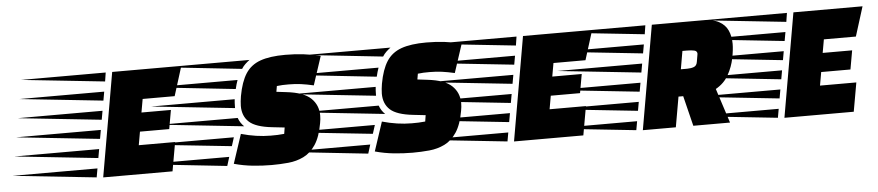

<svg xmlns="http://www.w3.org/2000/svg" viewBox="-290 -750 4453 974"><g transform="rotate(-5 1936.0 -263.5)"><path d="M204 0 296 -529H648L601 -379H438L426 -311H576L559 -215H410L398 -147H583L557 0ZM256 -484 -168 -529H263ZM239 -388 -185 -433H247ZM222 -292 -202 -337H230ZM205 -196 -219 -241H213ZM188 -100 -236 -145H196ZM171 -3 -253 -48H179Z M1061 12Q1014 12 965.5 7Q917 2 870 -11L919 -159Q997 -137 1069 -137Q1087 -137 1103.5 -137.5Q1120 -138 1138 -140L1143 -172L1080 -179Q997 -188 964 -218Q931 -248 931 -300Q931 -311 932.5 -324Q934 -337 936 -350Q949 -422 975.5 -463Q1002 -504 1050.5 -521.5Q1099 -539 1178 -539Q1273 -539 1357 -518L1309 -372Q1274 -380 1245 -384Q1216 -388 1182 -388Q1163 -388 1151 -387.5Q1139 -387 1122 -385L1117 -356L1167 -350Q1255 -340 1291.5 -305Q1328 -270 1328 -217Q1328 -208 1327 -198Q1326 -188 1324 -178Q1312 -109 1286 -70Q1260 -31 1224 -13.5Q1188 4 1146 8Q1104 12 1061 12ZM954 -487 564 -529H995Q983 -520 972.5 -510Q962 -500 954 -487ZM913 -388 495 -433H926Q922 -423 919 -411.5Q916 -400 913 -388ZM901 -292 477 -337H903Q902 -328 901.5 -318.5Q901 -309 901 -300ZM939 -196 516 -241H910Q919 -215 939 -196ZM868 -101 451 -145H882ZM836 -3 418 -48H850Z M1779 12Q1732 12 1683.5 7Q1635 2 1588 -11L1637 -159Q1715 -137 1787 -137Q1805 -137 1821.5 -137.5Q1838 -138 1856 -140L1861 -172L1798 -179Q1715 -188 1682 -218Q1649 -248 1649 -300Q1649 -311 1650.5 -324Q1652 -337 1654 -350Q1667 -422 1693.5 -463Q1720 -504 1768.5 -521.5Q1817 -539 1896 -539Q1991 -539 2075 -518L2027 -372Q1992 -380 1963 -384Q1934 -388 1900 -388Q1881 -388 1869 -387.5Q1857 -387 1840 -385L1835 -356L1885 -350Q1973 -340 2009.5 -305Q2046 -270 2046 -217Q2046 -208 2045 -198Q2044 -188 2042 -178Q2030 -109 2004 -70Q1978 -31 1942 -13.5Q1906 4 1864 8Q1822 12 1779 12ZM1672 -487 1282 -529H1713Q1701 -520 1690.5 -510Q1680 -500 1672 -487ZM1631 -388 1213 -433H1644Q1640 -423 1637 -411.5Q1634 -400 1631 -388ZM1619 -292 1195 -337H1621Q1620 -328 1619.5 -318.5Q1619 -309 1619 -300ZM1657 -196 1234 -241H1628Q1637 -215 1657 -196ZM1586 -101 1169 -145H1600ZM1554 -3 1136 -48H1568Z M2296 0 2388 -529H2740L2693 -379H2530L2518 -311H2668L2651 -215H2502L2490 -147H2675L2649 0ZM2348 -484 1924 -529H2355ZM2331 -388 1907 -433H2339ZM2314 -292 1890 -337H2322ZM2297 -196 1873 -241H2305ZM2280 -100 1856 -145H2288ZM2263 -3 1839 -48H2271Z M2952 0 3044 -529H3298Q3354 -529 3385.5 -512Q3417 -495 3430.5 -465Q3444 -435 3444 -397Q3444 -367 3435.5 -324Q3427 -281 3404.5 -240.5Q3382 -200 3339 -176L3396 0H3209L3171 -154H3147L3120 0ZM3004 -484 2580 -529H3011ZM2987 -388 2563 -433H2995ZM3171 -291H3203Q3223 -291 3237.5 -296.5Q3252 -302 3255 -321L3261 -356Q3261 -358 3261.5 -359.5Q3262 -361 3262 -362Q3262 -376 3247.5 -379.5Q3233 -383 3209 -383H3187ZM2970 -292 2546 -337H2978ZM2953 -196 2529 -241H2961ZM2936 -100 2512 -145H2944ZM2919 -3 2495 -48H2927Z M3673 0 3765 -529H4117L4070 -379H3907L3895 -311H4045L4028 -215H3879L3867 -147H4052L4026 0ZM3725 -484 3301 -529H3732ZM3708 -388 3284 -433H3716ZM3691 -292 3267 -337H3699ZM3674 -196 3250 -241H3682ZM3657 -100 3233 -145H3665ZM3640 -3 3216 -48H3648Z"/></g></svg>

Font: Faster One
Style: Regular
Weight: 400
Designer: Eduardo Rodriguez Tunni
Foundry: Eduardo Rodriguez Tunni
Version: Version 1.003; ttfautohint (v1.8.4.7-5d5b);gftools[0.9.23]